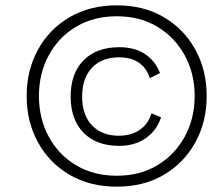

<svg xmlns="http://www.w3.org/2000/svg" viewBox="-20 -690 839 720"><path d="M418 10Q317 10 241 -34.5Q165 -79 122.5 -156Q80 -233 80 -330Q80 -427 122.5 -504Q165 -581 241 -625.5Q317 -670 418 -670Q519 -670 594.5 -625.5Q670 -581 712.5 -504Q755 -427 755 -330Q755 -233 712.5 -156Q670 -79 594.5 -34.5Q519 10 418 10ZM418 -31Q505 -31 570.5 -70.5Q636 -110 673 -178Q710 -246 710 -330Q710 -414 673 -482Q636 -550 570.5 -589.5Q505 -629 418 -629Q331 -629 265 -589.5Q199 -550 162.5 -482Q126 -414 126 -330Q126 -246 162.5 -178Q199 -110 265 -70.5Q331 -31 418 -31ZM427 -143Q342 -143 293.5 -192Q245 -241 245 -328Q245 -415 293.5 -464Q342 -513 427 -513Q485 -513 523.5 -487.5Q562 -462 580 -416L542 -397Q516 -475 426 -475Q362 -475 325 -436Q288 -397 288 -328Q288 -259 325 -220Q362 -181 426 -181Q472 -181 504 -203Q536 -225 548 -265L584 -250Q568 -201 527 -172Q486 -143 427 -143Z"/></svg>

Font: Work Sans Light
Style: Italic
Weight: 300
Italic angle: -13°
Designer: Wei Huang
Foundry: Wei Huang
Version: Version 2.010; ttfautohint (v1.8.3)